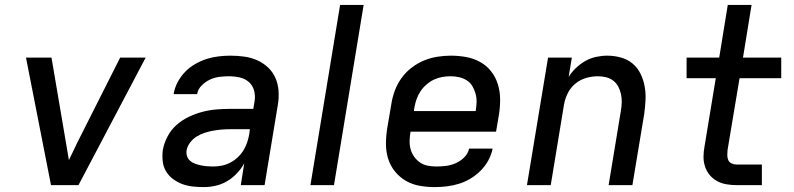

<svg xmlns="http://www.w3.org/2000/svg" viewBox="-20 -755 3240 783"><path d="M188 0 86 -520H190L249 -173Q252 -155 255 -137.5Q258 -120 261 -102Q270 -120 278 -137.5Q286 -155 295 -173L470 -520H574L300 0Z M811 8Q788 8 765.5 5.5Q743 3 723 -4.5Q703 -12 685.5 -25Q668 -38 657 -56.5Q646 -75 643.5 -97.5Q641 -120 644 -143Q649 -171 663 -198Q677 -225 699.5 -245Q722 -265 749 -278Q776 -291 804 -298.5Q832 -306 860.5 -308.5Q889 -311 916 -311H1013L1018 -341Q1022 -363 1016.5 -384.5Q1011 -406 995.5 -420Q980 -434 958 -439Q936 -444 913 -444Q894 -444 874.5 -441.5Q855 -439 836.5 -430.5Q818 -422 802.5 -406.5Q787 -391 784 -371H688Q692 -396 704 -419Q716 -442 734 -461Q752 -480 775.5 -493.5Q799 -507 822.5 -514.5Q846 -522 871 -525Q896 -528 920 -528Q949 -528 977 -524Q1005 -520 1029.5 -509Q1054 -498 1073.5 -479.5Q1093 -461 1103.5 -436.5Q1114 -412 1116 -384Q1118 -356 1113 -327L1059 0H962L976 -89Q964 -67 946 -48Q928 -29 906 -16Q884 -3 859.5 2.5Q835 8 811 8ZM849 -76Q867 -76 884.5 -79.5Q902 -83 918.5 -91.5Q935 -100 949.5 -113.5Q964 -127 973.5 -143Q983 -159 988.5 -176Q994 -193 997 -211L999 -228H916Q899 -228 882.5 -226.5Q866 -225 849 -222Q832 -219 815 -213.5Q798 -208 782.5 -198.5Q767 -189 755.5 -174Q744 -159 741 -142Q739 -129 743 -117.5Q747 -106 756 -98.5Q765 -91 776.5 -87Q788 -83 800 -80.5Q812 -78 824.5 -77Q837 -76 849 -76Z M1246 0 1367 -735H1463L1342 0Z M1752 8Q1721 8 1690.5 2.5Q1660 -3 1634.5 -18Q1609 -33 1590.5 -56Q1572 -79 1563 -107.5Q1554 -136 1554 -167.5Q1554 -199 1559 -231L1576 -331Q1580 -358 1590 -385Q1600 -412 1617 -436Q1634 -460 1658 -478.5Q1682 -497 1708.5 -508Q1735 -519 1763 -523.5Q1791 -528 1818 -528Q1850 -528 1880.5 -522.5Q1911 -517 1937.5 -502.5Q1964 -488 1982.5 -464.5Q2001 -441 2010 -412.5Q2019 -384 2019.5 -352.5Q2020 -321 2015 -289L2003 -218H1654V-217Q1651 -199 1650.5 -181Q1650 -163 1654.5 -146.5Q1659 -130 1669 -116Q1679 -102 1692.5 -92.5Q1706 -83 1723.5 -79.5Q1741 -76 1760 -76Q1779 -76 1799 -78.5Q1819 -81 1838.5 -89.5Q1858 -98 1873.5 -113.5Q1889 -129 1893 -149H1989Q1984 -124 1971.5 -101Q1959 -78 1940 -59Q1921 -40 1898.5 -26.5Q1876 -13 1851.5 -5.5Q1827 2 1802 5Q1777 8 1752 8ZM1668 -302H1920V-303Q1923 -321 1923.5 -338.5Q1924 -356 1919.5 -372.5Q1915 -389 1906.5 -403.5Q1898 -418 1884 -427Q1870 -436 1853 -440Q1836 -444 1818 -444Q1801 -444 1783.5 -441Q1766 -438 1750 -430.5Q1734 -423 1719.5 -410.5Q1705 -398 1695 -383Q1685 -368 1679 -351Q1673 -334 1670 -317Z M2129 0 2215 -520H2312L2299 -441Q2311 -461 2329 -478Q2347 -495 2367.5 -506.5Q2388 -518 2411 -523Q2434 -528 2456 -528Q2485 -528 2512 -520.5Q2539 -513 2559.5 -496Q2580 -479 2592 -454.5Q2604 -430 2609 -402.5Q2614 -375 2612.5 -346.5Q2611 -318 2607 -289L2559 0H2462L2512 -303Q2515 -320 2515.5 -337.5Q2516 -355 2512.5 -371Q2509 -387 2501.5 -401.5Q2494 -416 2481 -426Q2468 -436 2451.5 -440Q2435 -444 2418 -444Q2394 -444 2370 -437Q2346 -430 2326.5 -414Q2307 -398 2295.5 -375Q2284 -352 2280 -328L2226 0Z M2984 0Q2963 0 2942.5 -3.5Q2922 -7 2904.5 -16.5Q2887 -26 2874.5 -41Q2862 -56 2855.5 -75Q2849 -94 2849 -115Q2849 -136 2853 -157L2899 -436H2780V-520H2913L2948 -735H3045L3010 -520H3166V-436H2996L2947 -143Q2946 -133 2946 -122Q2946 -111 2950 -102Q2954 -93 2963.5 -88.5Q2973 -84 2984 -84H3087V0Z"/></svg>

Font: Iosevka Aile Medium Oblique
Style: Regular
Weight: 500
Italic angle: -9°
Designer: Belleve Invis
Foundry: Belleve Invis
Version: Version 31.1.0; ttfautohint (v1.8.4)